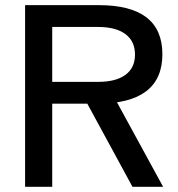

<svg xmlns="http://www.w3.org/2000/svg" viewBox="-20 -723 688 743"><path d="M77.1 0V-703.1H362.3Q608.4 -703.1 608.4 -513.2Q608.4 -321.8 356.4 -321.8H182.1V0ZM492.7 0 302.2 -350.6H419.9L611.3 0ZM182.1 -406.2H359.9Q428.2 -406.2 465.3 -433.3Q502.4 -460.4 502.4 -511.7Q502.4 -563.5 465.3 -591.1Q428.2 -618.7 359.4 -618.7H182.1Z"/></svg>

Font: Schibsted Grotesk Medium
Style: Regular
Weight: 500
Designer: Bakken & Baeck AS, Henrik Kongsvoll
Foundry: Schibsted ASA
Version: Version 1.100;gftools[0.9.25]